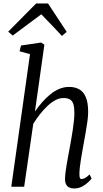

<svg xmlns="http://www.w3.org/2000/svg" viewBox="-20 -1058 584 1088"><path d="M400 10Q384.5 10 372.8 4.5Q361 -1 354.8 -12.8Q348.5 -24.5 348.5 -43.5Q348.5 -59.5 351.2 -81.2Q354 -103 358.2 -127.8Q362.5 -152.5 367 -177Q371.5 -201.5 375.5 -223Q379.5 -245 384 -270.8Q388.5 -296.5 392.5 -323.2Q396.5 -350 399 -374.5Q401.5 -399 401.5 -417.5Q401.5 -450.5 395.5 -468.8Q389.5 -487 375.8 -494.8Q362 -502.5 339 -502.5Q317 -502.5 294.5 -490.8Q272 -479 250 -458.5Q228 -438 207.2 -411.8Q186.5 -385.5 168.5 -356.5L117 0H44L150 -751L91 -767.5L99 -800L213 -817L231.5 -805L178 -426Q197.5 -454 219.5 -479.2Q241.5 -504.5 265.8 -524Q290 -543.5 316.5 -554.5Q343 -565.5 371.5 -565.5Q405 -565.5 429 -552Q453 -538.5 466.2 -507.5Q479.5 -476.5 479.5 -423.5Q479.5 -400 475.2 -369Q471 -338 465.2 -305.8Q459.5 -273.5 454.5 -246Q451 -226 446.8 -203Q442.5 -180 438.8 -156.2Q435 -132.5 432.5 -110.5Q430 -88.5 430 -70.5Q430 -57.5 432.5 -50.5Q435 -43.5 441.5 -43.5Q451 -43.5 462.2 -49.5Q473.5 -55.5 487.5 -69.5L499 -47Q495.5 -41 481.5 -27Q467.5 -13 446.5 -1.5Q425.5 10 400 10ZM26.5 -878.5 185 -1038.5H252L358 -877.5L331 -854.5Q302 -885 272.8 -916Q243.5 -947 214 -977Q173.5 -947 133.2 -917Q93 -887 52 -856.5Z"/></svg>

Font: Merriweather 24pt SemiCondensed Light
Style: Italic
Weight: 300
Width: 4
Italic angle: -7.8°
Designer: Eben Sorkin
Foundry: Eben Sorkin
Version: Version 2.101